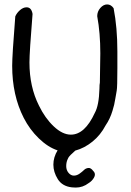

<svg xmlns="http://www.w3.org/2000/svg" viewBox="-20 -686 590 867"><path d="M304 160Q261 155 241 123Q221 91 221 57.5Q221 24 240 -7Q197 -21 155.5 -61Q114 -101 87 -154Q35 -256 35 -389Q35 -436 49 -612Q56 -628 70.5 -640.5Q85 -653 100 -653Q122 -653 127 -623Q113 -450 113 -404Q113 -294 156 -209Q183 -153 222.5 -115.5Q262 -78 300 -78Q363 -78 408 -176Q427 -210 429 -285Q429 -305 431 -313L433 -445Q433 -537 419 -613Q419 -634 433 -650Q447 -666 464 -666Q481 -666 493 -649Q510 -562 510 -454V-378Q510 -292 507 -276.5Q504 -261 501 -242Q498 -223 495.5 -213Q493 -203 488 -186Q477 -149 457 -120Q434 -76 397.5 -46.5Q361 -17 320 -6Q311 3 305 8Q299 13 293.5 19.5Q288 26 286 32Q279 46 279 64Q279 82 289.5 94.5Q300 107 313.5 107Q327 107 339.5 98Q352 89 359.5 81.5Q367 74 378.5 72.5Q390 71 401 86Q419 103 394 130Q387 137 380 141Q354 161 322 161Q313 161 304 160Z"/></svg>

Font: Patrick Hand
Style: Regular
Weight: 400
Designer: Patrick Wagesreiter
Foundry: Patrick Wagesreiter
Version: Version 1.003;PS 001.003;hotconv 1.0.70;makeotf.lib2.5.58329